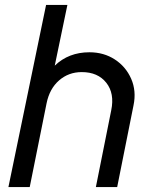

<svg xmlns="http://www.w3.org/2000/svg" viewBox="-20 -755 605 775"><path d="M14 0 166 -735H252L201 -490Q257 -544 341 -544Q399 -544 443.5 -515Q488 -486 509.5 -437Q531 -388 519 -330L453 0H367L429 -310Q443 -378 409 -421Q375 -464 310 -464Q257 -464 218.5 -430.5Q180 -397 168 -338L100 0Z"/></svg>

Font: Plus Jakarta Display
Style: Italic
Weight: 400
Italic angle: -12°
Designer: Gumpita Rahayu
Foundry: Tokotype Studio
Version: Version 1.000